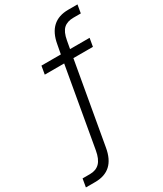

<svg xmlns="http://www.w3.org/2000/svg" viewBox="-265 -852 998 1174"><g transform="rotate(-30 234.5 -265.5)"><path d="M-23 232 -13 174H39Q82 174 107.5 148.5Q133 123 143 66L241 -491H104L114 -549H251L263 -613Q289 -763 427 -763H492L482 -705H430Q386 -705 361 -682.5Q336 -660 326 -604L316 -549H454L444 -491H306L205 82Q192 158 151.5 195Q111 232 43 232Z"/></g></svg>

Font: Open Sauce Sans Light Italic
Style: Regular
Weight: 300
Italic angle: -10°
Designer: Alfredo Marco Pradil
Foundry: Creative Sauce Fz LLC
Version: Version 1.477